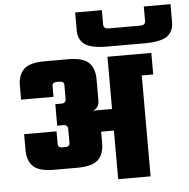

<svg xmlns="http://www.w3.org/2000/svg" viewBox="-59 -945 989 1003"><g transform="rotate(-5 436.0 -443.5)"><path d="M732 -887H872V-794Q872 -743 837.5 -719Q803 -695 720 -695H524Q441 -695 406.5 -719Q372 -743 372 -794V-887H512V-815Q512 -800 518.5 -794.5Q525 -789 540 -789H704Q719 -789 725.5 -794.5Q732 -800 732 -815ZM750 -642V-529H690V0H520V-255H453V-195Q453 -137 422 -107.5Q391 -78 313 -78H191Q113 -78 82 -107.5Q51 -137 51 -195V-277H221V-211Q221 -191 244 -191H260Q283 -191 283 -211V-282Q283 -306 260 -306H227V-419H260Q283 -419 283 -443V-514Q283 -534 260 -534H244Q221 -534 221 -514V-458H51V-530Q51 -588 82 -617.5Q113 -647 191 -647H313Q391 -647 422 -617.5Q453 -588 453 -530V-421Q453 -379 420 -368H520V-642Z"/></g></svg>

Font: Teko
Style: Bold
Weight: 700
Designer: Manushi Parikh, Jonny Pinhorn
Foundry: Indian Type Foundry
Version: Version 1.106;PS 1.0;hotconv 1.0.78;makeotf.lib2.5.61930; tt